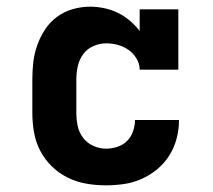

<svg xmlns="http://www.w3.org/2000/svg" viewBox="-20 -548 640 576"><path d="M298 8Q268 8 239 3Q210 -2 183.5 -15Q157 -28 135.5 -49Q114 -70 100.5 -96Q87 -122 82 -151.5Q77 -181 77 -210V-310Q77 -336 80 -362Q83 -388 92 -413Q101 -438 115.5 -460Q130 -482 151 -497.5Q172 -513 198 -520.5Q224 -528 250 -528Q271 -528 292.5 -523.5Q314 -519 333.5 -509.5Q353 -500 369.5 -486Q386 -472 399 -455V-520H515V-339H399Q399 -357 389.5 -372.5Q380 -388 366 -398Q352 -408 334.5 -413Q317 -418 299 -418Q279 -418 260.5 -410Q242 -402 230 -386Q218 -370 213.5 -350Q209 -330 209 -310V-210Q209 -190 213 -170.5Q217 -151 229 -135Q241 -119 259.5 -110.5Q278 -102 298 -102Q315 -102 332 -107.5Q349 -113 361 -125Q373 -137 379 -154Q385 -171 385 -188H517Q517 -160 510 -133Q503 -106 488.5 -82.5Q474 -59 452.5 -41Q431 -23 405.5 -11.5Q380 0 352.5 4Q325 8 298 8Z"/></svg>

Font: Iosevka Etoile Extrabold
Style: Regular
Weight: 800
Designer: Belleve Invis
Foundry: Belleve Invis
Version: Version 22.1.2; ttfautohint (v1.8.4)